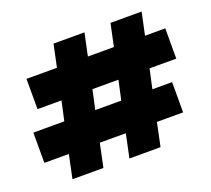

<svg xmlns="http://www.w3.org/2000/svg" viewBox="-124 -900 1168 1061"><g transform="rotate(-20 459.5 -370.0)"><path d="M532 -316H379L404 -430H557ZM465 0H648L677 -138H831V-316H715L740 -430H897V-608H778L806 -740H623L595 -608H442L470 -740H288L260 -608H81V-430H222L197 -316H15V-138H159L130 0H312L341 -138H494Z"/></g></svg>

Font: SVN-Poppins ExtraBold
Style: Regular
Weight: 800
Designer: Ninad Kale (Devanagari), Jonny Pinhorn (Latin)
Foundry: Indian Type Foundry
Version: Version 3.002 2017; ttfautohint (v1.8.3)